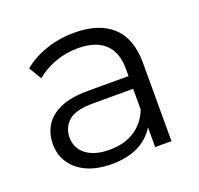

<svg xmlns="http://www.w3.org/2000/svg" viewBox="-100 -639 782 753"><g transform="rotate(-20 291.5 -262.5)"><path d="M426.9 0V-115.6L424 -135.5V-328.9Q424 -396.3 386.3 -432.2Q348.5 -468.1 274.8 -468.1Q223.6 -468.1 177.8 -451.3Q132.1 -434.4 99.8 -406.3L68.2 -458.9Q108.1 -492.7 164.2 -511.5Q220.3 -530.2 281.7 -530.2Q384.2 -530.2 439.6 -479.4Q495 -428.6 495 -326V0ZM245.7 4.7Q186.6 4.7 143.3 -14.4Q100.1 -33.6 76.9 -68.3Q53.7 -103 53.7 -147.7Q53.7 -188.6 73.2 -222.4Q92.6 -256.2 137.2 -276.8Q181.7 -297.4 256.9 -297.4H437.9V-244.4H259.3Q182.7 -244.4 153.4 -217.5Q124.1 -190.5 124.1 -150.4Q124.1 -104.8 159.2 -78Q194.2 -51.1 256.5 -51.1Q317.3 -51.1 360.5 -78.5Q403.6 -106 424 -157.6L439.7 -108.9Q419.8 -56.6 370.5 -25.9Q321.1 4.7 245.7 4.7Z"/></g></svg>

Font: Montserrat Thin
Style: Regular
Weight: 100
Designer: Julieta Ulanovsky
Foundry: Julieta Ulanovsky
Version: Version 9.000